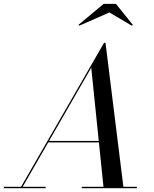

<svg xmlns="http://www.w3.org/2000/svg" viewBox="-65 -990 810 1010"><path d="M41.5 0 482.5 -765H490L585 0H480L415 -634L50 0ZM-45 0V-7.5H175V0ZM365 0V-7.5H655V0ZM187 -241V-248.5H515V-241ZM352.5 -855 348 -859.5 480 -969.5H545L633.5 -859.5L629 -854.5L510.5 -924.5Z"/></svg>

Font: Bodoni Moda 28pt
Style: Italic
Weight: 400
Italic angle: -13°
Designer: Owen Earl
Foundry: indestructible type
Version: Version 2.004